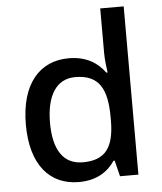

<svg xmlns="http://www.w3.org/2000/svg" viewBox="-54 -807 728 864"><g transform="rotate(-5 310.0 -375.0)"><path d="M268 10C350 10 400 -26 431 -72H436L454 0H537V-760H431V-558C431 -531 436 -488 439 -470H433C401 -514 351 -549 270 -549C139 -549 52 -453 52 -268C52 -84 138 10 268 10ZM293 -77C205 -77 161 -145 161 -266C161 -388 205 -462 292 -462C402 -462 435 -393 435 -267V-251C434 -134 397 -77 293 -77Z"/></g></svg>

Font: Noto Sans Bamum Medium
Style: Regular
Weight: 500
Designer: Monotype Design Team
Foundry: Monotype Imaging Inc.
Version: Version 2.002